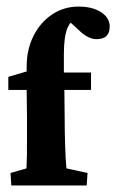

<svg xmlns="http://www.w3.org/2000/svg" viewBox="-20 -567 355 587"><path d="M245.1 0H14.6L12.2 -38.1L61 -52.2Q62 -75.7 62.3 -92.5Q62.5 -109.4 62.5 -135Q62.5 -160.6 62.5 -210.4L61.5 -292V-362.8Q61.5 -415.5 82.3 -457Q103 -498.5 139.2 -522.7Q175.3 -546.9 220.2 -546.9Q262.2 -546.9 288.8 -529.8Q315.4 -512.7 315.4 -485.8Q315.4 -447.3 275.4 -447.3Q252 -447.3 227.1 -469.2L179.2 -513.2L219.2 -507.8Q175.3 -507.8 175.3 -401.9V-345.2L176.8 -292L177.7 -210.4Q177.7 -169.4 179 -126.7Q180.2 -84 183.1 -52.2L247.6 -38.1ZM5.4 -292V-332L61.5 -348.6L104 -345.2H258.3V-292Z"/></svg>

Font: Lateef ExtraBold
Style: Regular
Weight: 800
Designer: SIL International
Foundry: SIL International
Version: Version 4.200